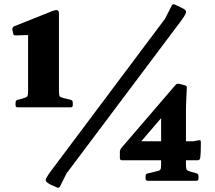

<svg xmlns="http://www.w3.org/2000/svg" viewBox="-20 -837 995 889"><path d="M307 -375Q317 -372 317 -362V-350Q317 -340 307 -340H62Q52 -340 52 -350V-362Q52 -372 62 -375L82 -380Q103 -386 106.5 -391Q110 -396 110 -414V-709L179 -677L52 -673Q41 -673 41 -683L37 -701Q37 -710 45 -715L223 -786Q239 -792 246 -789.5Q253 -787 253 -772V-417Q253 -396 256.5 -391Q260 -386 278 -382ZM775 -811Q780 -820 789 -816L819 -802Q834 -795 839 -789Q844 -783 838.5 -771.5Q833 -760 815 -736L288 -34L258 26Q253 35 244 31L214 18Q200 10 194.5 4.5Q189 -1 194.5 -12.5Q200 -24 218 -48L744 -750ZM664 0Q654 0 654 -10V-22Q654 -32 664 -34L697 -42Q718 -46 722 -51Q726 -56 726 -74V-328L780 -353L612 -157L600 -183H876L896 -187Q906 -189 908 -187Q910 -185 910 -175Q910 -161 909.5 -141Q909 -121 907 -105Q905 -95 895 -95H545Q535 -95 535 -105V-134Q535 -143 542 -152L793 -444Q799 -451 809 -449L837 -442Q847 -438 845 -429L843 -388Q842 -368 841.5 -353Q841 -338 841 -323V-77Q841 -56 844.5 -51Q848 -46 866 -41L889 -35Q899 -32 899 -22V-10Q899 0 889 0Z"/></svg>

Font: Hahmlet ExtraBold
Style: Regular
Weight: 800
Designer: Minjoo Ham & Mark Frömberg
Foundry: hypertype
Version: Version 1.002